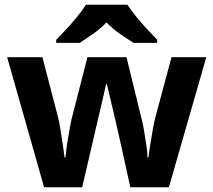

<svg xmlns="http://www.w3.org/2000/svg" viewBox="-20 -786 896 806"><path d="M485 -191Q481 -208 473.5 -241.5Q466 -275 457 -313.5Q448 -352 440 -384.5Q432 -417 429 -432H425Q422 -417 414.5 -384.5Q407 -352 398 -313.5Q389 -275 381 -241Q373 -207 369 -189L325 0H165L10 -546H158L221 -304Q228 -279 233.5 -244Q239 -209 244 -176.5Q249 -144 251 -125H255Q256 -139 259 -162.5Q262 -186 266.5 -211Q271 -236 274.5 -256.5Q278 -277 280 -284L347 -546H511L575 -284Q579 -270 584.5 -239Q590 -208 594.5 -176Q599 -144 599 -125H603Q605 -142 610 -174.5Q615 -207 621.5 -243Q628 -279 635 -304L700 -546H846L689 0H527ZM515 -766Q529 -744 551.5 -716.5Q574 -689 598 -663Q622 -637 640 -619V-606H541Q515 -622 484 -643.5Q453 -665 427 -692Q401 -665 371 -644Q341 -623 315 -606H216V-619Q235 -638 258.5 -663.5Q282 -689 304.5 -716.5Q327 -744 341 -766Z"/></svg>

Font: Noto Sans Canadian Aboriginal
Style: Regular
Weight: 400
Designer: Monotype Design Team, Typotheque's Kevin King
Foundry: Monotype Imaging Inc.
Version: Version 2.002